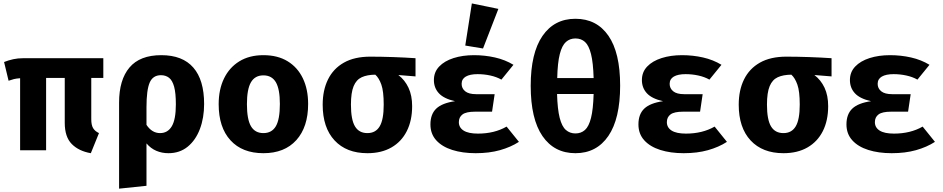

<svg xmlns="http://www.w3.org/2000/svg" viewBox="-20 -889 5578 1136"><path d="M591.3 -544.6V-427.7H520V-183.6Q520 -149.2 530.8 -131Q541.5 -112.8 565.6 -101.5L517.4 17.4Q446.2 5.1 404.6 -36.9Q363.1 -79 363.1 -162.1V-427.7H252.8V0H99V-426.2Q76.9 -424.6 62.3 -421Q47.7 -417.4 30.8 -411.3L4.1 -522.1Q31.3 -532.8 58.5 -538.7Q85.6 -544.6 117.4 -544.6Z M934.4 -562.6Q1060 -562.6 1123.8 -489.2Q1187.7 -415.9 1187.7 -273.8Q1187.7 -191.8 1162.8 -125.9Q1137.9 -60 1090.8 -21.3Q1043.6 17.4 976.4 17.4Q937.9 17.4 904.9 3.3Q871.8 -10.8 846.7 -40.5V210.3L684.6 227.2V-282.1Q684.6 -416.9 746.2 -489.7Q807.7 -562.6 934.4 -562.6ZM932.3 -444.1Q884.6 -444.1 865.6 -400.3Q846.7 -356.4 846.7 -254.4V-150.3Q879 -101.5 927.2 -101.5Q972.3 -101.5 996.4 -141.8Q1020.5 -182.1 1020.5 -271.8Q1020.5 -338.5 1010.3 -375.9Q1000 -413.3 980.3 -428.7Q960.5 -444.1 932.3 -444.1Z M1538.5 -562.6Q1622.6 -562.6 1681.5 -526.7Q1740.5 -490.8 1771.8 -425.9Q1803.1 -361 1803.1 -273.8Q1803.1 -137.4 1733.3 -60Q1663.6 17.4 1538.5 17.4Q1413.3 17.4 1343.6 -59Q1273.8 -135.4 1273.8 -272.8Q1273.8 -359.5 1305.4 -424.6Q1336.9 -489.7 1396.2 -526.2Q1455.4 -562.6 1538.5 -562.6ZM1538.5 -443.1Q1488.7 -443.1 1464.9 -402.3Q1441 -361.5 1441 -272.8Q1441 -182.6 1464.9 -142.1Q1488.7 -101.5 1538.5 -101.5Q1588.2 -101.5 1612.1 -142.1Q1635.9 -182.6 1635.9 -273.8Q1635.9 -362.1 1612.1 -402.6Q1588.2 -443.1 1538.5 -443.1Z M2171.3 -553.8Q2232.8 -553.8 2305.9 -551.3Q2379 -548.7 2438.5 -544.6V-436.9L2336.9 -445.1Q2375.4 -415.9 2396.9 -370Q2418.5 -324.1 2418.5 -261Q2418.5 -175.9 2386.9 -113.3Q2355.4 -50.8 2296.2 -16.7Q2236.9 17.4 2153.8 17.4Q2029.7 17.4 1959.5 -58.2Q1889.2 -133.8 1889.2 -269.7Q1889.2 -355.4 1920.8 -419.2Q1952.3 -483.1 2014.9 -518.5Q2077.4 -553.8 2171.3 -553.8ZM2056.4 -269.7Q2056.4 -181 2080.3 -141.3Q2104.1 -101.5 2153.8 -101.5Q2202.6 -101.5 2226.4 -141.3Q2250.3 -181 2250.3 -269.7Q2250.3 -349.2 2236.2 -388.7Q2222.1 -428.2 2200.5 -447.2Q2152.3 -446.7 2120.3 -432.1Q2088.2 -417.4 2072.3 -379.2Q2056.4 -341 2056.4 -269.7Z M2891.3 -228.2H2790.3Q2738.5 -228.2 2716.7 -212.1Q2694.9 -195.9 2694.9 -166.2Q2694.9 -134.4 2723.1 -116.4Q2751.3 -98.5 2807.7 -98.5Q2905.1 -98.5 2977.4 -140L3050.3 -49.7Q3002.1 -18.5 2938.2 -0.5Q2874.4 17.4 2794.4 17.4Q2716.4 17.4 2655.9 -1.8Q2595.4 -21 2561 -59Q2526.7 -96.9 2526.7 -152.8Q2526.7 -213.8 2561.5 -246.7Q2596.4 -279.5 2672.3 -290.3Q2606.2 -305.1 2576.7 -337.2Q2547.2 -369.2 2547.2 -415.4Q2547.2 -462.6 2578.5 -495.4Q2609.7 -528.2 2663.6 -545.4Q2717.4 -562.6 2784.6 -562.6Q2848.7 -562.6 2908.7 -549Q2968.7 -535.4 3017.9 -505.6L2946.7 -417.9Q2917.4 -434.4 2880.8 -442.3Q2844.1 -450.3 2805.6 -450.3Q2760.5 -450.3 2735.9 -435.9Q2711.3 -421.5 2711.3 -392.8Q2711.3 -366.2 2732.3 -349Q2753.3 -331.8 2797.4 -331.8H2906.7ZM2771.8 -868.7 2928.7 -836.4 2837.9 -602.1 2732.8 -619.5Z M3384.6 -777.9Q3510.3 -777.9 3579.7 -677.7Q3649.2 -577.4 3649.2 -382.6Q3649.2 -186.7 3579.5 -84.6Q3509.7 17.4 3384.6 17.4Q3259.5 17.4 3189.7 -83.8Q3120 -185.1 3120 -381.5Q3120 -574.9 3189.7 -676.4Q3259.5 -777.9 3384.6 -777.9ZM3384.6 -661.5Q3351.8 -661.5 3328.5 -640.8Q3305.1 -620 3292.1 -569Q3279 -517.9 3276.9 -427.2H3492.3Q3489.7 -517.9 3476.9 -569Q3464.1 -620 3441.3 -640.8Q3418.5 -661.5 3384.6 -661.5ZM3492.3 -332.8H3275.9Q3278.5 -242.6 3291.5 -191.5Q3304.6 -140.5 3328.2 -120Q3351.8 -99.5 3384.6 -99.5Q3417.9 -99.5 3441 -120Q3464.1 -140.5 3476.9 -191.5Q3489.7 -242.6 3492.3 -332.8Z M4122.1 -228.2H4021Q3969.2 -228.2 3947.4 -212.1Q3925.6 -195.9 3925.6 -166.2Q3925.6 -134.4 3953.8 -116.4Q3982.1 -98.5 4038.5 -98.5Q4135.9 -98.5 4208.2 -140L4281 -49.7Q4232.8 -18.5 4169 -0.5Q4105.1 17.4 4025.1 17.4Q3947.2 17.4 3886.7 -1.8Q3826.2 -21 3791.8 -59Q3757.4 -96.9 3757.4 -152.8Q3757.4 -213.8 3792.3 -246.7Q3827.2 -279.5 3903.1 -290.3Q3836.9 -305.1 3807.4 -337.2Q3777.9 -369.2 3777.9 -415.4Q3777.9 -462.6 3809.2 -495.4Q3840.5 -528.2 3894.4 -545.4Q3948.2 -562.6 4015.4 -562.6Q4079.5 -562.6 4139.5 -549Q4199.5 -535.4 4248.7 -505.6L4177.4 -417.9Q4148.2 -434.4 4111.5 -442.3Q4074.9 -450.3 4036.4 -450.3Q3991.3 -450.3 3966.7 -435.9Q3942.1 -421.5 3942.1 -392.8Q3942.1 -366.2 3963.1 -349Q3984.1 -331.8 4028.2 -331.8H4137.4Z M4632.8 -553.8Q4694.4 -553.8 4767.4 -551.3Q4840.5 -548.7 4900 -544.6V-436.9L4798.5 -445.1Q4836.9 -415.9 4858.5 -370Q4880 -324.1 4880 -261Q4880 -175.9 4848.5 -113.3Q4816.9 -50.8 4757.7 -16.7Q4698.5 17.4 4615.4 17.4Q4491.3 17.4 4421 -58.2Q4350.8 -133.8 4350.8 -269.7Q4350.8 -355.4 4382.3 -419.2Q4413.8 -483.1 4476.4 -518.5Q4539 -553.8 4632.8 -553.8ZM4517.9 -269.7Q4517.9 -181 4541.8 -141.3Q4565.6 -101.5 4615.4 -101.5Q4664.1 -101.5 4687.9 -141.3Q4711.8 -181 4711.8 -269.7Q4711.8 -349.2 4697.7 -388.7Q4683.6 -428.2 4662.1 -447.2Q4613.8 -446.7 4581.8 -432.1Q4549.7 -417.4 4533.8 -379.2Q4517.9 -341 4517.9 -269.7Z M5352.8 -228.2H5251.8Q5200 -228.2 5178.2 -212.1Q5156.4 -195.9 5156.4 -166.2Q5156.4 -134.4 5184.6 -116.4Q5212.8 -98.5 5269.2 -98.5Q5366.7 -98.5 5439 -140L5511.8 -49.7Q5463.6 -18.5 5399.7 -0.5Q5335.9 17.4 5255.9 17.4Q5177.9 17.4 5117.4 -1.8Q5056.9 -21 5022.6 -59Q4988.2 -96.9 4988.2 -152.8Q4988.2 -213.8 5023.1 -246.7Q5057.9 -279.5 5133.8 -290.3Q5067.7 -305.1 5038.2 -337.2Q5008.7 -369.2 5008.7 -415.4Q5008.7 -462.6 5040 -495.4Q5071.3 -528.2 5125.1 -545.4Q5179 -562.6 5246.2 -562.6Q5310.3 -562.6 5370.3 -549Q5430.3 -535.4 5479.5 -505.6L5408.2 -417.9Q5379 -434.4 5342.3 -442.3Q5305.6 -450.3 5267.2 -450.3Q5222.1 -450.3 5197.4 -435.9Q5172.8 -421.5 5172.8 -392.8Q5172.8 -366.2 5193.8 -349Q5214.9 -331.8 5259 -331.8H5368.2Z"/></svg>

Font: Fira Code
Style: Bold
Weight: 700
Monospace: yes
Designer: Carrois Corporate, Edenspiekermann AG, Nikita Prokopov
Foundry: Carrois Corporate, Edenspiekermann AG, Nikita Prokopov
Version: Version 6.000; ttfautohint (v1.8.2) -l 8 -r 50 -G 200 -x 14 